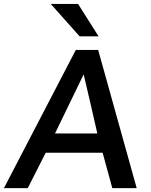

<svg xmlns="http://www.w3.org/2000/svg" viewBox="-55 -968 775 988"><path d="M354.5 -781.2 206.1 -947.8H346.7L452.1 -781.2ZM-34.7 0 335 -710.9H450.2L648.4 0H522.9L473.1 -182.1H180.2L87.9 0ZM228 -281.2H445.8Q413.6 -424.3 375.5 -585.4Q310.5 -450.7 228 -281.2Z"/></svg>

Font: Muli
Style: Semi-BoldItalic
Weight: 600
Italic angle: -7°
Designer: Vernon Adams
Foundry: newtypography
Version: Version 2.0; ttfautohint (v1.00rc1.2-2d82) -l 8 -r 50 -G 200